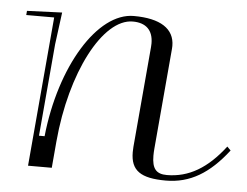

<svg xmlns="http://www.w3.org/2000/svg" viewBox="-45 -620 883 685"><g transform="rotate(5 396.5 -277.5)"><path d="M26.1 -550 24.8 -535H124.8L78 0H163L171.3 -95C193.1 -343.5 298.1 -545 405.7 -545C453.5 -545 478.8 -519.8 478.8 -472.8C478.8 -468.7 478.6 -464.4 478.2 -460L446.7 -100C446.2 -93.3 445.9 -86.9 445.9 -80.8C445.9 -14.9 481.8 10 572.1 10C658.6 10 726.7 -31 793.2 -117L780.4 -130C718.3 -49 652.6 -10 573.9 -10C536.2 -10 520.5 -28 520.5 -74.8C520.5 -82.4 520.9 -90.8 521.7 -100L553.2 -460C553.6 -463.6 553.7 -467.1 553.7 -470.5C553.7 -532 502.9 -565 407.4 -565C277.5 -565 153.9 -362.5 127.7 -110H107.6L136.5 -440L151.6 -555Z"/></g></svg>

Font: Galberik
Style: Regular
Weight: 400
Designer: Gluk
Foundry: Gluk
Version: Version 0.50